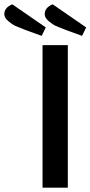

<svg xmlns="http://www.w3.org/2000/svg" viewBox="-137 -869 419 889"><path d="M-80 -849 75 -742 56 -703 -19 -730Q-50 -742 -65.5 -749Q-81 -756 -99 -771.5Q-117 -787 -117 -803Q-117 -834 -80 -849ZM107 -849 262 -742 243 -703 168 -730Q137 -742 121.5 -749Q106 -756 88 -771.5Q70 -787 70 -803Q70 -834 107 -849ZM177 0H60V-660H177Z"/></svg>

Font: Sansita
Style: Regular
Weight: 400
Designer: Pablo Cosgaya
Foundry: Omnibus-Type
Version: Version 1.006;hotconv 1.0.109;makeotfexe 2.5.65596